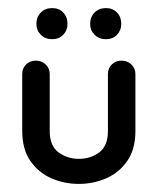

<svg xmlns="http://www.w3.org/2000/svg" viewBox="-20 -445 390 475"><path d="M247 -262Q247 -276 256.5 -285.5Q266 -295 281 -295Q295 -295 305 -285.5Q315 -276 315 -262V-121Q315 -76 295 -47Q275 -18 243 -4Q211 10 175 10Q139 10 107 -4Q75 -18 55 -47Q35 -76 35 -121V-262Q35 -276 44.5 -285.5Q54 -295 69 -295Q83 -295 93 -285.5Q103 -276 103 -262V-121Q103 -84 125 -68Q147 -52 175 -52Q204 -52 225.5 -68Q247 -84 247 -121ZM109 -348Q92 -348 81 -359Q70 -370 70 -386Q70 -403 81 -414Q92 -425 109 -425Q126 -425 136.5 -414Q147 -403 147 -386Q147 -370 136.5 -359Q126 -348 109 -348ZM242 -348Q225 -348 214 -359Q203 -370 203 -386Q203 -403 214 -414Q225 -425 242 -425Q259 -425 269.5 -414Q280 -403 280 -386Q280 -370 269.5 -359Q259 -348 242 -348Z"/></svg>

Font: Dongle
Style: Regular
Weight: 400
Designer: Yanghee Ryu
Foundry: Yanghee Ryu
Version: Version 2.000